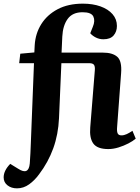

<svg xmlns="http://www.w3.org/2000/svg" viewBox="-74 -802 764 1051"><path d="M19 229Q-12 229 -33 212.5Q-54 196 -54 169Q-54 132 -18 95L26 122Q83 159 89 93Q91 66 92.5 36Q94 6 95 -24L112 -456H31L37 -508L114 -515L116 -555Q120 -619 152 -670Q184 -721 241.5 -751.5Q299 -782 380 -782Q434 -782 476 -767Q518 -752 542 -724.5Q566 -697 566 -660Q566 -629 548 -608Q530 -587 492 -587Q470 -587 451 -596.5Q432 -606 420 -620L434 -655Q448 -688 437 -711.5Q426 -735 378 -735Q323 -735 296.5 -698.5Q270 -662 267 -602L263 -514H489Q542 -514 568 -491Q594 -468 589 -402L567 -106Q565 -83 570 -72Q575 -61 591 -61Q605 -61 620 -68Q635 -75 651 -86L669 -43Q654 -30 629 -17Q604 -4 575 5Q546 14 519 14Q459 14 437 -16Q415 -46 420 -105L445 -416Q447 -438 440.5 -447Q434 -456 416 -456H262L249 -155Q245 -66 217.5 10Q190 86 140 152Q116 185 85.5 207Q55 229 19 229Z"/></svg>

Font: Literata 36pt
Style: Bold Italic
Weight: 700
Italic angle: -2°
Designer: Latin by Veronika Burian and Jose Scaglione. Greek by Irene Vlachou. Cyrillic by Vera Evstafieva
Foundry: TypeTogether
Version: Version 3.002